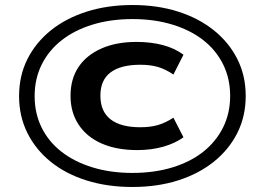

<svg xmlns="http://www.w3.org/2000/svg" viewBox="-20 -735 1054 765"><path d="M507 10Q408 10 325 -16Q242 -42 182 -90.5Q122 -139 89 -205.5Q56 -272 56 -352Q56 -433 89 -499Q122 -565 182 -613.5Q242 -662 325 -688.5Q408 -715 508 -715Q608 -715 690.5 -688.5Q773 -662 833 -613.5Q893 -565 926 -499Q959 -433 959 -353Q959 -272 926 -206Q893 -140 833 -91.5Q773 -43 690.5 -16.5Q608 10 507 10ZM527 -137Q445 -137 385.5 -163Q326 -189 293.5 -238Q261 -287 261 -353Q261 -420 292.5 -467.5Q324 -515 383.5 -541.5Q443 -568 524 -568Q581 -568 628.5 -555.5Q676 -543 711 -517L671 -438Q640 -459 610 -468Q580 -477 539 -477Q461 -477 420.5 -446.5Q380 -416 380 -354Q380 -291 420.5 -259.5Q461 -228 539 -228Q580 -228 610 -237Q640 -246 671 -266L711 -188Q678 -164 630.5 -150.5Q583 -137 527 -137ZM507 -46Q595 -46 667 -68Q739 -90 790 -130.5Q841 -171 869 -227.5Q897 -284 897 -353Q897 -422 869 -478.5Q841 -535 790 -575Q739 -615 667 -637Q595 -659 508 -659Q421 -659 349 -637Q277 -615 225.5 -574.5Q174 -534 146 -477.5Q118 -421 118 -352Q118 -283 146 -226.5Q174 -170 225.5 -130Q277 -90 349 -68Q421 -46 507 -46Z"/></svg>

Font: Nunito Sans 10pt Expanded
Style: Bold
Weight: 700
Width: 7
Designer: Vernon Adams
Foundry: Vernon Adams
Version: Version 3.101;gftools[0.9.27]